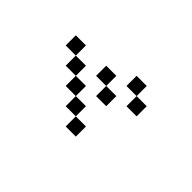

<svg xmlns="http://www.w3.org/2000/svg" viewBox="-59 -1059 1117 1117"><g transform="rotate(45 500.0 -500.0)"><path d="M750 -583.3H666.7V-666.7H750ZM166.7 -583.3V-666.7H250V-583.3ZM333.3 -416.7V-500H416.7V-416.7ZM333.3 -583.3V-500H250V-583.3ZM500 -416.7V-333.3H416.7V-416.7ZM500 -333.3H583.3V-250H500ZM500 -583.3H416.7V-666.7H500ZM500 -500V-583.3H583.3V-500ZM666.7 -750V-666.7H583.3V-750Z"/></g></svg>

Font: GalmuriMono11 Regular
Style: Regular
Weight: 400
Designer: Lee Minseo (quiple)
Version: Version 2.399;hotconv 1.1.1;makeotfexe 2.6.0 DEVELOPMENT